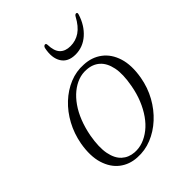

<svg xmlns="http://www.w3.org/2000/svg" viewBox="-188 -753 866 866"><g transform="rotate(-45 245.0 -319.5)"><path d="M306.5 -459Q355.5 -457 391.5 -430Q427.5 -403 443 -353.8Q458.5 -304.5 446.5 -235Q437 -181.5 411.8 -136Q386.5 -90.5 350.2 -57.2Q314 -24 270.8 -6.5Q227.5 11 181 8Q134 5.5 99.2 -21.2Q64.5 -48 49.2 -97.2Q34 -146.5 46 -216Q56 -270 80.5 -315.2Q105 -360.5 140.5 -393.8Q176 -427 218.5 -444.5Q261 -462 306.5 -459ZM188.5 -17Q215.5 -15 241.5 -24.2Q267.5 -33.5 291.2 -52.2Q315 -71 334.5 -98.8Q354 -126.5 368.5 -161.8Q383 -197 390.5 -239Q402.5 -304 393.8 -346.2Q385 -388.5 360.5 -410.2Q336 -432 299 -434Q272.5 -436 247.2 -426.8Q222 -417.5 199 -398.8Q176 -380 156.8 -352.5Q137.5 -325 123.5 -289.5Q109.5 -254 101.5 -212Q90 -147 98.2 -104.8Q106.5 -62.5 130.2 -41Q154 -19.5 188.5 -17ZM323.5 -560Q357 -560 384.2 -578.5Q411.5 -597 433.5 -638Q438.5 -647 445 -647Q449 -647 450.5 -644.2Q452 -641.5 450 -635Q433.5 -582 396.8 -549.5Q360 -517 312.5 -517Q265 -517 244.8 -549.5Q224.5 -582 235.5 -635Q237 -641.5 240.5 -644.2Q244 -647 247 -647Q253.5 -647 254 -638Q255 -597 272.8 -578.5Q290.5 -560 323.5 -560Z"/></g></svg>

Font: Fraunces ExtraLight
Style: Italic
Weight: 250
Italic angle: -16°
Version: Version 1.000;[b76b70a41]